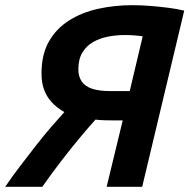

<svg xmlns="http://www.w3.org/2000/svg" viewBox="-38 -720 730 740"><path d="M-18 0Q9 -40 40 -80.5Q71 -121 101 -159.5Q131 -198 159.5 -231Q188 -264 210 -288Q179 -306 160 -327.5Q141 -349 131.5 -375.5Q122 -402 122 -437Q122 -510 150.5 -560Q179 -610 228 -641Q277 -672 340 -686Q403 -700 472 -700Q509 -700 544 -697Q579 -694 611 -690Q643 -686 672 -679L510 0H373L435 -256H396Q382 -256 364.5 -256.5Q347 -257 330 -259Q302 -228 267.5 -186.5Q233 -145 196.5 -97.5Q160 -50 125 0ZM387 -369H462L512 -580Q500 -582 481 -583.5Q462 -585 443 -585Q409 -585 377 -578.5Q345 -572 320 -557.5Q295 -543 279.5 -517.5Q264 -492 264 -452Q264 -425 277 -406Q290 -387 317 -378Q344 -369 387 -369Z"/></svg>

Font: Ubuntu Sans
Style: Bold Italic
Weight: 700
Italic angle: -13.5°
Designer: Dalton Maag Ltd
Foundry: Dalton Maag Ltd
Version: Version 1.006